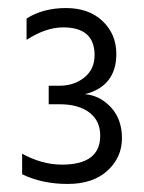

<svg xmlns="http://www.w3.org/2000/svg" viewBox="-20 -845 358 477"><path d="M35 -412V-463Q85 -436 134 -436Q229 -436 229 -508Q229 -545 202 -565.5Q175 -586 128 -586H101V-632H128Q164 -632 189.5 -652.5Q215 -673 215 -708Q215 -777 137 -777Q94 -777 46 -746V-799Q87 -825 144 -825Q201 -825 235 -792.5Q269 -760 269 -711Q269 -631 191 -611Q228 -608 255.5 -578.5Q283 -549 283 -501.5Q283 -454 247 -421Q211 -388 148 -388Q85 -388 35 -412Z"/></svg>

Font: Hind Colombo Light
Style: Regular
Weight: 300
Designer: Jyotish Sonowal, Aditi Pimprikar
Foundry: Indian Type Foundry
Version: Version 1.000;PS 1.0;hotconv 1.0.86;makeotf.lib2.5.63406; tt